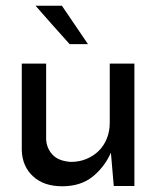

<svg xmlns="http://www.w3.org/2000/svg" viewBox="-20 -640 548 670"><path d="M196 -620Q219 -587 241.5 -553Q264 -519 287 -486H223Q193 -519 163 -553Q133 -587 104 -620ZM449 9H377L367 -107Q344 -56 302.5 -23Q261 10 197 10Q133 10 95.5 -24.5Q58 -59 56 -115V-418H141V-153Q143 -122 163.5 -100Q184 -78 227 -75Q257 -75 282 -85.5Q307 -96 325 -114Q343 -132 353 -157Q363 -182 363 -212V-418H449Z"/></svg>

Font: JosefinSans
Style: SemiBold
Weight: 600
Designer: Santiago Orozco
Foundry: Typemade
Version: Version 1.0 ; ttfautohint (v1.3)